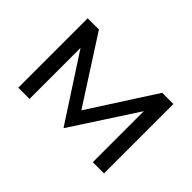

<svg xmlns="http://www.w3.org/2000/svg" viewBox="-72 -502 665 665"><g transform="rotate(45 260.0 -170.0)"><path d="M50 0V-340H105L260 -99L415 -340H470V0H415V-250L261 -13H259L105 -250V0Z"/></g></svg>

Font: Glametrix
Style: Regular
Weight: 500
Designer: gluk
Foundry: gluk
Version: Version 0.40